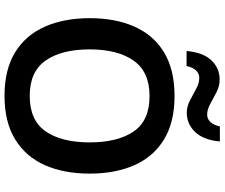

<svg xmlns="http://www.w3.org/2000/svg" viewBox="-90 -870 971 830"><g transform="rotate(90 395.0 -455.5)"><path d="M731 -358Q731 -247 694.5 -164.5Q658 -82 583 -36Q508 10 395 10Q281 10 206.5 -36Q132 -82 95.5 -165Q59 -248 59 -359Q59 -469 95.5 -551.5Q132 -634 206.5 -679.5Q281 -725 396 -725Q509 -725 583.5 -679.5Q658 -634 694.5 -551.5Q731 -469 731 -358ZM194 -358Q194 -237 242 -168Q290 -99 395 -99Q501 -99 548.5 -168Q596 -237 596 -358Q596 -479 549 -548Q502 -617 396 -617Q291 -617 242.5 -548Q194 -479 194 -358ZM201 -777Q207 -848 241 -884Q275 -920 325 -920Q353 -920 379 -906.5Q405 -893 429.5 -879.5Q454 -866 476 -866Q494 -866 507.5 -879.5Q521 -893 527 -921H592Q586 -851 551.5 -814.5Q517 -778 468 -778Q441 -778 415 -791.5Q389 -805 364.5 -818.5Q340 -832 317 -832Q299 -832 285.5 -818.5Q272 -805 266 -777Z"/></g></svg>

Font: Noto Sans Hanifi Rohingya SemiBold
Style: Regular
Weight: 600
Version: Version 2.101